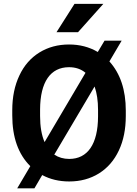

<svg xmlns="http://www.w3.org/2000/svg" viewBox="-20 -958 729 1024"><path d="M281.2 -786.1H396L531.2 -937.5H377.4ZM650.9 -368.2C650.9 -478.5 621.6 -565.9 563.5 -630.4L628.9 -741.2H537.6L501.5 -680.7C456.1 -707.5 405.3 -720.7 348.1 -720.7C289.1 -720.7 236.3 -706.5 190.4 -678.2C144 -649.4 108.4 -608.9 83.5 -555.7C58.1 -502.4 45.4 -440.4 45.4 -370.6V-342.8C45.4 -225.6 77.6 -135.3 141.6 -71.8L71.8 46.4H163.6L205.1 -24.4C247.6 -1.5 295.9 9.8 349.1 9.8C408.7 9.8 461.4 -4.4 507.8 -33.2C553.7 -62 588.9 -102.5 613.8 -155.3C638.7 -208 650.9 -269.5 650.9 -339.4ZM193.8 -374C194.3 -522 250 -599.6 348.1 -599.6C382.8 -599.6 412.1 -589.8 436 -569.8L217.8 -200.2C201.7 -236.8 193.8 -283.2 193.8 -339.4ZM502.9 -336.9C502.4 -189 447.3 -110.4 349.1 -110.4C318.8 -110.4 292.5 -118.2 269.5 -133.3L484.4 -496.6C496.6 -462.4 502.9 -420.9 502.9 -371.6Z"/></svg>

Font: Roboto
Style: Bold
Weight: 700
Designer: Google
Version: Version 2.137; 2017